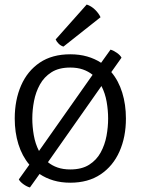

<svg xmlns="http://www.w3.org/2000/svg" viewBox="-20 -794 620 847"><path d="M45 -271Q45 -352.5 73 -416.8Q101 -481 155.5 -517.8Q210 -554.5 290 -554.5Q330.5 -554.5 364.5 -544.8Q398.5 -535 426 -517L467.5 -575Q480.5 -571.5 495.5 -561Q510.5 -550.5 516 -539.5L471 -476Q503 -438 519.2 -385.5Q535.5 -333 535.5 -271Q535.5 -189.5 507 -125.5Q478.5 -61.5 423.8 -24.8Q369 12 290 12Q249.5 12 215.8 2Q182 -8 154.5 -26.5L112 33Q98.5 29.5 83.8 19Q69 8.5 63 -2.5L109.5 -67.5Q77.5 -105.5 61.2 -157.8Q45 -210 45 -271ZM122.5 -271Q122.5 -235.5 129 -197.8Q135.5 -160 152 -128L388.5 -464Q370 -479 345.8 -487.5Q321.5 -496 290 -496Q239.5 -496 207 -475.2Q174.5 -454.5 156 -421Q137.5 -387.5 130 -348Q122.5 -308.5 122.5 -271ZM457 -271Q457 -307 450.5 -344.8Q444 -382.5 427.5 -414.5L191.5 -78.5Q209.5 -63.5 234 -55Q258.5 -46.5 290 -46.5Q340.5 -46.5 373.2 -67.2Q406 -88 424.2 -121.5Q442.5 -155 449.8 -194.2Q457 -233.5 457 -271ZM362.5 -774Q382.5 -767.5 399 -751.5Q415.5 -735.5 423.5 -718L260 -588.5Q249 -591.5 239.5 -600.5Q230 -609.5 225.5 -620Z"/></svg>

Font: Signika SC Light
Style: Regular
Weight: 300
Designer: Anna Giedryś
Foundry: Anna Giedryś
Version: Version 2.000; ttfautohint (v1.8.3) -l 8 -r 50 -G 200 -x 9 -